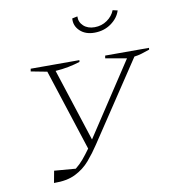

<svg xmlns="http://www.w3.org/2000/svg" viewBox="-81 -781 779 858"><g transform="rotate(-10 309.0 -352.5)"><path d="M95 5 105 -49 202 -41Q222 -57 238 -76Q254 -95 272 -120L152 -490L79 -504L81 -516H302L301 -508Q276 -500 248 -494.5Q220 -489 189 -487L296 -157L513 -487L417 -504L419 -516H618L617 -508Q597 -501 580.5 -496Q564 -491 547 -489L309 -131Q286 -96 259 -64.5Q232 -33 193 -13.5Q154 6 95 5ZM390 -625Q349 -625 324.5 -648.5Q300 -672 303 -705L327 -710Q326 -684 345 -666.5Q364 -649 395 -649Q427 -649 452 -666.5Q477 -684 487 -710L509 -705Q499 -672 466.5 -648.5Q434 -625 390 -625Z"/></g></svg>

Font: Piazzolla SC Thin
Style: Italic
Weight: 100
Italic angle: -11.3°
Designer: Juan Pablo del Peral
Foundry: Huerta Tipografica
Version: Version 1.330